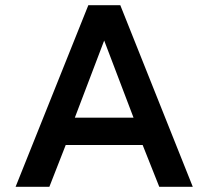

<svg xmlns="http://www.w3.org/2000/svg" viewBox="-20 -719 802 739"><path d="M320 -699H443L722 0H593L529 -161H233L170 0H40ZM494 -266 381 -563 268 -266Z"/></svg>

Font: Prompt Medium
Style: Regular
Weight: 500
Designer: Katatrad Team
Foundry: CadsonDemak
Version: Version 1.000